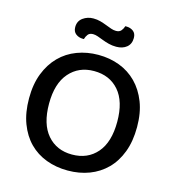

<svg xmlns="http://www.w3.org/2000/svg" viewBox="-119 -906 931 1020"><g transform="rotate(15 346.5 -396.0)"><path d="M643 -304Q643 -226 620.5 -166.5Q598 -107 558 -67Q518 -27 464 -6.5Q410 14 346 14Q282 14 227.5 -6.5Q173 -27 133.5 -67Q94 -107 71.5 -166.5Q49 -226 49 -304Q49 -382 72 -441Q95 -500 135 -540.5Q175 -581 229.5 -601.5Q284 -622 346 -622Q409 -622 463 -601.5Q517 -581 557 -540.5Q597 -500 620 -441Q643 -382 643 -304ZM534 -304Q534 -416 483 -474.5Q432 -533 346 -533Q262 -533 210.5 -474Q159 -415 159 -304Q159 -192 210 -133Q261 -74 346 -74Q432 -74 483 -133Q534 -192 534 -304ZM270 -802Q291 -802 309 -797Q327 -792 343.5 -785.5Q360 -779 374.5 -774Q389 -769 402 -769Q421 -769 430.5 -780.5Q440 -792 444 -806H450Q472 -806 488 -794Q504 -782 504 -757Q504 -724 482 -706Q460 -688 425 -688Q403 -688 383.5 -693Q364 -698 347.5 -704.5Q331 -711 316.5 -716Q302 -721 290 -721Q271 -721 262 -709.5Q253 -698 249 -683H243Q221 -683 204.5 -695.5Q188 -708 188 -733Q188 -766 213 -784Q238 -802 270 -802Z"/></g></svg>

Font: Baloo Bhaina 2 Medium
Style: Regular
Weight: 500
Designer: Yesha Goshar, Manish Minz, Shuchita Grover and Ek Type
Foundry: Ek Type
Version: Version 1.640;hotconv 1.0.111;makeotfexe 2.5.65597; ttfautoh